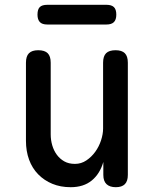

<svg xmlns="http://www.w3.org/2000/svg" viewBox="-20 -769 640 799"><path d="M409 -234V-508Q409 -535 421.5 -547.5Q434 -560 461 -560Q487 -560 499.5 -547.5Q512 -535 512 -508V-41Q512 -15 499.5 -2.5Q487 10 462 10Q437 10 423.5 -2.5Q410 -15 410 -41V-95Q396 -46 362 -18Q328 10 274 10Q232 10 198 -4Q164 -18 139 -43.5Q114 -69 101 -104.5Q88 -140 88 -183V-508Q88 -535 100.5 -547.5Q113 -560 139 -560Q166 -560 178.5 -547.5Q191 -535 191 -508V-210Q191 -186 197.5 -164Q204 -142 216.5 -125Q229 -108 247.5 -97.5Q266 -87 292 -87Q318 -87 339.5 -101.5Q361 -116 376.5 -137.5Q392 -159 400.5 -185Q409 -211 409 -234ZM177 -667Q155 -667 145.5 -677.5Q136 -688 136 -708Q136 -730 145.5 -739.5Q155 -749 177 -749H423Q444 -749 454 -739.5Q464 -730 464 -708Q464 -687 454 -677Q444 -667 423 -667Z"/></svg>

Font: Maple Mono Normal NL Medium
Style: Regular
Weight: 500
Monospace: yes
Designer: subframe7536
Version: Version 7.000